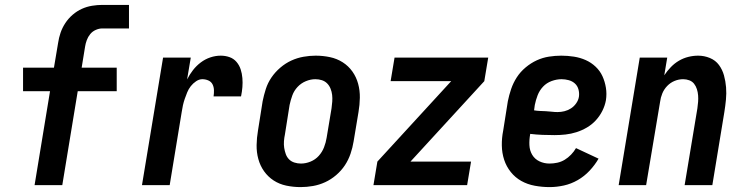

<svg xmlns="http://www.w3.org/2000/svg" viewBox="-20 -755 3040 783"><path d="M121 0 184 -383H74V-479H200L217 -580Q220 -601 227 -621.5Q234 -642 246.5 -661Q259 -680 276.5 -695Q294 -710 314 -719Q334 -728 355.5 -731.5Q377 -735 397 -735H506V-639H397Q384 -639 370.5 -633Q357 -627 348 -616Q339 -605 334 -591.5Q329 -578 327 -565L313 -479H456V-383H297L234 0Z M559 0 645 -520H758L743 -431Q753 -451 767 -469Q781 -487 799 -500.5Q817 -514 838 -521Q859 -528 880 -528Q899 -528 916 -522Q933 -516 944.5 -502.5Q956 -489 961.5 -472Q967 -455 968.5 -436.5Q970 -418 968.5 -399.5Q967 -381 963 -362H851Q853 -375 852.5 -388Q852 -401 846.5 -411.5Q841 -422 829.5 -427Q818 -432 805 -432Q792 -432 779.5 -423.5Q767 -415 758 -403.5Q749 -392 743.5 -378.5Q738 -365 733.5 -352Q729 -339 726 -325.5Q723 -312 721 -298L672 0Z M1206 8Q1176 8 1147.5 2Q1119 -4 1096 -19Q1073 -34 1057 -56.5Q1041 -79 1033.5 -106.5Q1026 -134 1026.5 -163.5Q1027 -193 1032 -222L1051 -342Q1056 -367 1064 -392Q1072 -417 1087 -439Q1102 -461 1123 -479Q1144 -497 1168 -508Q1192 -519 1217.5 -523.5Q1243 -528 1267 -528Q1297 -528 1325.5 -522Q1354 -516 1377.5 -501Q1401 -486 1417 -463.5Q1433 -441 1440.5 -413.5Q1448 -386 1447.5 -356.5Q1447 -327 1442 -298L1422 -178Q1418 -153 1409.5 -128Q1401 -103 1386.5 -81Q1372 -59 1351 -41Q1330 -23 1306 -12Q1282 -1 1256.5 3.5Q1231 8 1206 8ZM1207 -88Q1227 -88 1246.5 -96Q1266 -104 1280 -119.5Q1294 -135 1301.5 -154.5Q1309 -174 1312 -193L1332 -313Q1334 -327 1335 -341Q1336 -355 1334.5 -368Q1333 -381 1328 -393.5Q1323 -406 1314 -415Q1305 -424 1292.5 -428Q1280 -432 1266 -432Q1247 -432 1227.5 -424Q1208 -416 1193.5 -400.5Q1179 -385 1172 -365.5Q1165 -346 1161 -327L1142 -207Q1139 -193 1138 -179Q1137 -165 1139 -152Q1141 -139 1145.5 -126.5Q1150 -114 1159 -105Q1168 -96 1181 -92Q1194 -88 1207 -88Z M1503 0 1519 -96 1820 -424H1573L1589 -520H1971L1955 -424L1654 -96H1901L1885 0Z M2221 8Q2191 8 2161 2.5Q2131 -3 2106 -17Q2081 -31 2063 -53.5Q2045 -76 2036 -103.5Q2027 -131 2026.5 -161.5Q2026 -192 2032 -222L2051 -342Q2056 -367 2064.5 -392Q2073 -417 2087.5 -439.5Q2102 -462 2123.5 -480Q2145 -498 2169 -509Q2193 -520 2218.5 -524Q2244 -528 2269 -528Q2295 -528 2320.5 -524Q2346 -520 2368.5 -510Q2391 -500 2409 -483Q2427 -466 2437 -444Q2447 -422 2451 -397Q2455 -372 2451 -346Q2447 -324 2436.5 -303Q2426 -282 2410 -264.5Q2394 -247 2373.5 -235Q2353 -223 2331 -216Q2309 -209 2286.5 -206.5Q2264 -204 2242 -204Q2217 -204 2192 -205Q2167 -206 2142 -209V-207Q2138 -185 2139 -163Q2140 -141 2150.5 -123.5Q2161 -106 2180 -97Q2199 -88 2221 -88Q2237 -88 2253 -91.5Q2269 -95 2283 -103.5Q2297 -112 2309 -124.5Q2321 -137 2329 -151L2421 -108Q2406 -82 2384.5 -59Q2363 -36 2336 -20.5Q2309 -5 2279.5 1.5Q2250 8 2221 8ZM2254 -298Q2268 -298 2282 -301.5Q2296 -305 2308.5 -313Q2321 -321 2330 -334Q2339 -347 2341 -361Q2343 -376 2339 -390.5Q2335 -405 2324.5 -414.5Q2314 -424 2299.5 -428Q2285 -432 2270 -432Q2250 -432 2229.5 -424.5Q2209 -417 2194.5 -401.5Q2180 -386 2172.5 -366.5Q2165 -347 2161 -327L2158 -305Q2170 -303 2182 -302.5Q2194 -302 2206 -301.5Q2218 -301 2230 -299.5Q2242 -298 2254 -298Z M2503 0 2589 -520H2701L2689 -448Q2701 -466 2716 -481.5Q2731 -497 2749 -507.5Q2767 -518 2787 -523Q2807 -528 2827 -528Q2852 -528 2875 -518.5Q2898 -509 2912 -490Q2926 -471 2932.5 -447.5Q2939 -424 2941 -399Q2943 -374 2940.5 -348.5Q2938 -323 2934 -298L2885 0H2772L2824 -313Q2826 -327 2827 -340Q2828 -353 2827 -366Q2826 -379 2822 -391.5Q2818 -404 2810.5 -413.5Q2803 -423 2791 -427.5Q2779 -432 2766 -432Q2748 -432 2731 -425Q2714 -418 2701 -404.5Q2688 -391 2681 -374Q2674 -357 2672 -340L2615 0Z"/></svg>

Font: Iosevka SS04
Style: Bold Italic
Weight: 700
Italic angle: -9°
Monospace: yes
Designer: Belleve Invis
Foundry: Belleve Invis
Version: Version 19.0.0; ttfautohint (v1.8.4)